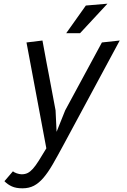

<svg xmlns="http://www.w3.org/2000/svg" viewBox="-20 -780 690 1040"><path d="M333 -182 532 -550 628.5 -560.5 322 8.5Q290 68 264.8 111.5Q239.5 155 215 183.5Q190.5 212 163.8 226Q137 240 102 240H100Q67.5 240 44.5 229.8Q21.5 219.5 4 201.5L50 148Q57 154 70.5 158.8Q84 163.5 96 164H98Q116 164 130 157Q144 150 158.5 133.8Q173 117.5 190 90.5Q207 63.5 231 23.5L123.5 -550L210 -560.5Q215.5 -532 221 -501Q226 -474 232.2 -440.2Q238.5 -406.5 245.5 -371Q261 -288 281 -182L286.5 -66ZM445 -750 562 -760 413.5 -600H338.5Z"/></svg>

Font: B612 Mono
Style: Italic
Weight: 400
Italic angle: -10°
Version: Version 1.005